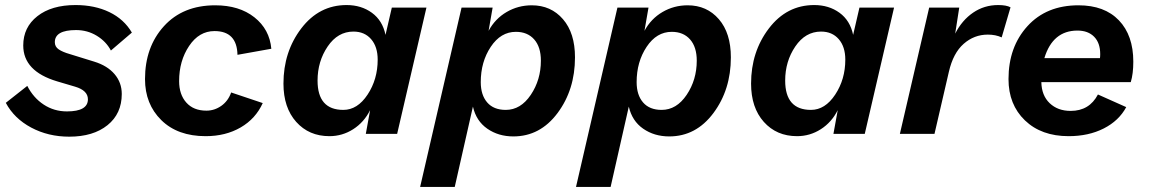

<svg xmlns="http://www.w3.org/2000/svg" viewBox="-20 -530 4548 760"><path d="M3 -123 88 -190Q112 -143 153 -116Q194 -89 245 -89Q328 -89 328 -137Q328 -172 277 -187L206 -208Q72 -248 72 -350Q72 -422 128 -466Q184 -510 279 -510Q355 -510 413 -482Q471 -454 502 -401L419 -330Q400 -366 363 -388.5Q326 -411 281 -411Q197 -411 197 -363Q197 -345 212.5 -334.5Q228 -324 256 -316L353 -286Q405 -270 433.5 -236.5Q462 -203 462 -158Q462 -80 405.5 -34.5Q349 11 254 11Q171 11 103.5 -25Q36 -61 3 -123Z M794 9Q683 9 618.5 -54.5Q554 -118 554 -217Q554 -344 629 -426.5Q704 -509 832 -509Q927 -509 987 -461.5Q1047 -414 1054 -337L920 -313Q918 -407 829 -407Q768 -407 728.5 -348Q689 -289 689 -209Q689 -156 717.5 -124Q746 -92 797 -92Q829 -92 856 -111Q883 -130 895 -164L1020 -122Q992 -60 932.5 -25.5Q873 9 794 9Z M1284 9Q1203 9 1152.5 -47.5Q1102 -104 1102 -199Q1102 -325 1172.5 -417.5Q1243 -510 1352 -510Q1410 -510 1452 -479.5Q1494 -449 1506 -392L1531 -500H1668L1552 0H1428L1445 -94Q1421 -46 1378 -18.5Q1335 9 1284 9ZM1339 -95Q1395 -95 1435 -155.5Q1475 -216 1475 -294Q1475 -345 1449 -375Q1423 -405 1379 -405Q1317 -405 1277 -346Q1237 -287 1237 -211Q1237 -95 1339 -95Z M2085 -509Q2161 -509 2208.5 -454Q2256 -399 2256 -303Q2256 -175 2187 -82.5Q2118 10 2012 10Q1953 10 1909 -20.5Q1865 -51 1852 -108L1780 210H1643L1807 -500H1930L1914 -408Q1940 -456 1985.5 -482.5Q2031 -509 2085 -509ZM1982 -95Q2041 -95 2081 -154.5Q2121 -214 2121 -290Q2121 -344 2094.5 -374Q2068 -404 2022 -404Q1962 -404 1922.5 -344.5Q1883 -285 1883 -205Q1883 -154 1908.5 -124.5Q1934 -95 1982 -95Z M2702 -509Q2778 -509 2825.5 -454Q2873 -399 2873 -303Q2873 -175 2804 -82.5Q2735 10 2629 10Q2570 10 2526 -20.5Q2482 -51 2469 -108L2397 210H2260L2424 -500H2547L2531 -408Q2557 -456 2602.5 -482.5Q2648 -509 2702 -509ZM2599 -95Q2658 -95 2698 -154.5Q2738 -214 2738 -290Q2738 -344 2711.5 -374Q2685 -404 2639 -404Q2579 -404 2539.5 -344.5Q2500 -285 2500 -205Q2500 -154 2525.5 -124.5Q2551 -95 2599 -95Z M3135 9Q3054 9 3003.5 -47.5Q2953 -104 2953 -199Q2953 -325 3023.5 -417.5Q3094 -510 3203 -510Q3261 -510 3303 -479.5Q3345 -449 3357 -392L3382 -500H3519L3403 0H3279L3296 -94Q3272 -46 3229 -18.5Q3186 9 3135 9ZM3190 -95Q3246 -95 3286 -155.5Q3326 -216 3326 -294Q3326 -345 3300 -375Q3274 -405 3230 -405Q3168 -405 3128 -346Q3088 -287 3088 -211Q3088 -95 3190 -95Z M3931 -510Q3964 -510 3980 -501L3945 -382Q3921 -393 3890 -393Q3836 -393 3794.5 -356.5Q3753 -320 3736 -246L3679 0H3542L3658 -500H3777L3761 -397Q3788 -450 3832 -480Q3876 -510 3931 -510Z M4466 -286Q4466 -238 4456 -205H4102Q4103 -152 4135 -121.5Q4167 -91 4218 -91Q4292 -91 4326 -156L4438 -106Q4409 -52 4349 -21.5Q4289 9 4210 9Q4102 9 4037 -53.5Q3972 -116 3972 -217Q3972 -344 4047 -426.5Q4122 -509 4249 -509Q4352 -509 4409 -449.5Q4466 -390 4466 -286ZM4245 -409Q4147 -409 4114 -300H4334Q4335 -306 4335 -316Q4335 -360 4311 -384.5Q4287 -409 4245 -409Z"/></svg>

Font: Elaine Sans SemiBold
Style: Italic
Weight: 600
Italic angle: -13°
Designer: Wei Huang
Foundry: Wei Huang
Version: Version 2.001;December 24, 2019;FontCreator 12.0.0.2547 64-b